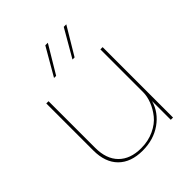

<svg xmlns="http://www.w3.org/2000/svg" viewBox="-200 -832 964 964"><g transform="rotate(-45 282.0 -350.0)"><path d="M197 -563 282 -710H300L212 -563ZM328 -563 413 -710H431L343 -563ZM254 10Q171 10 125 -36Q79 -82 79 -167V-500H95V-169Q95 -90 137.5 -47Q180 -4 257 -4Q308 -4 349.5 -23.5Q391 -43 414.5 -72.5Q438 -102 450.5 -134.5Q463 -167 463 -196V-500H479V0H463V-133Q445 -70 388.5 -30Q332 10 254 10Z"/></g></svg>

Font: Elaine Sans Thin
Style: Regular
Weight: 250
Designer: Wei Huang
Foundry: Wei Huang
Version: Version 2.001;December 24, 2019;FontCreator 12.0.0.2547 64-b